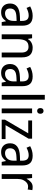

<svg xmlns="http://www.w3.org/2000/svg" viewBox="1268 -2068 810 3386"><g transform="rotate(90 1673.0 -375.0)"><path d="M261 -546Q350 -546 391.5 -501Q433 -456 433 -364V0H370L355 -75H352Q322 -32 286.5 -11Q251 10 193 10Q124 10 83 -32Q42 -74 42 -149Q42 -229 98.5 -273Q155 -317 269 -321L349 -324V-357Q349 -422 324.5 -449Q300 -476 253 -476Q218 -476 184.5 -465Q151 -454 120 -438L93 -502Q127 -521 170 -533.5Q213 -546 261 -546ZM281 -260Q198 -257 164 -229Q130 -201 130 -149Q130 -103 153.5 -81Q177 -59 216 -59Q274 -59 311.5 -98Q349 -137 349 -213V-263Z M821 -546Q906 -546 949 -500Q992 -454 992 -355V0H907V-345Q907 -473 806 -473Q731 -473 701 -424.5Q671 -376 671 -278V0H586V-536H654L666 -463H671Q694 -505 734.5 -525.5Q775 -546 821 -546Z M1328 -546Q1417 -546 1458.5 -501Q1500 -456 1500 -364V0H1437L1422 -75H1419Q1389 -32 1353.5 -11Q1318 10 1260 10Q1191 10 1150 -32Q1109 -74 1109 -149Q1109 -229 1165.5 -273Q1222 -317 1336 -321L1416 -324V-357Q1416 -422 1391.5 -449Q1367 -476 1320 -476Q1285 -476 1251.5 -465Q1218 -454 1187 -438L1160 -502Q1194 -521 1237 -533.5Q1280 -546 1328 -546ZM1348 -260Q1265 -257 1231 -229Q1197 -201 1197 -149Q1197 -103 1220.5 -81Q1244 -59 1283 -59Q1341 -59 1378.5 -98Q1416 -137 1416 -213V-263Z M1738 0H1653V-760H1738Z M1937 -738Q1958 -738 1972 -724Q1986 -710 1986 -681Q1986 -653 1972 -639Q1958 -625 1937 -625Q1915 -625 1900.5 -639Q1886 -653 1886 -681Q1886 -710 1900 -724Q1914 -738 1937 -738ZM1978 -536V0H1893V-536Z M2432 0H2090V-57L2331 -468H2104V-536H2425V-473L2187 -68H2432Z M2726 -546Q2815 -546 2856.5 -501Q2898 -456 2898 -364V0H2835L2820 -75H2817Q2787 -32 2751.5 -11Q2716 10 2658 10Q2589 10 2548 -32Q2507 -74 2507 -149Q2507 -229 2563.5 -273Q2620 -317 2734 -321L2814 -324V-357Q2814 -422 2789.5 -449Q2765 -476 2718 -476Q2683 -476 2649.5 -465Q2616 -454 2585 -438L2558 -502Q2592 -521 2635 -533.5Q2678 -546 2726 -546ZM2746 -260Q2663 -257 2629 -229Q2595 -201 2595 -149Q2595 -103 2618.5 -81Q2642 -59 2681 -59Q2739 -59 2776.5 -98Q2814 -137 2814 -213V-263Z M3276 -546Q3290 -546 3305 -544.5Q3320 -543 3333 -540L3322 -458Q3298 -465 3270 -465Q3234 -465 3203.5 -442Q3173 -419 3154.5 -378Q3136 -337 3136 -284V0H3051V-536H3119L3130 -441H3134Q3157 -486 3192.5 -516Q3228 -546 3276 -546Z"/></g></svg>

Font: Noto Sans Gurmukhi UI SemiCondensed
Style: Regular
Weight: 400
Width: 4
Designer: Jelle Bosma - Monotype Design Team
Foundry: Monotype Imaging Inc.
Version: Version 2.004; ttfautohint (v1.8.4.7-5d5b)